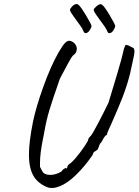

<svg xmlns="http://www.w3.org/2000/svg" viewBox="-20 -881 689 955"><path d="M124 -113Q124 -175 144 -275Q159 -348 195.5 -449.5Q232 -551 270 -618Q292 -656 304 -668Q316 -680 328 -678Q344 -674 353 -662.5Q362 -651 362 -638Q362 -617 342 -604Q334 -595 320 -568.5Q306 -542 302 -535L278 -490Q243 -390 226.5 -336Q210 -282 200 -222Q186 -155 182.5 -123.5Q179 -92 179 -74Q179 -56 179 -51Q182 -45 187 -35.5Q192 -26 196 -21.5Q200 -17 205 -16Q215 -11 230 -11Q257 -11 286 -28Q290 -36 297.5 -40.5Q305 -45 307 -46Q309 -43 310 -43Q313 -43 315 -50V-51Q315 -56 324 -65Q334 -69 357 -96Q380 -123 399.5 -152Q419 -181 419 -187Q419 -192 424.5 -198Q430 -204 432 -206Q439 -213 467.5 -267Q496 -321 520 -371Q535 -420 561.5 -509Q588 -598 593 -623Q595 -636 599 -645Q603 -654 604 -657Q611 -659 625.5 -651.5Q640 -644 644 -642Q649 -636 649 -625Q649 -613 640 -575Q635 -555 627 -515Q611 -452 589 -396Q567 -340 532 -261Q528 -252 523 -241.5Q518 -231 513 -218V-212Q501 -205 494 -191Q491 -186 486.5 -177.5Q482 -169 477 -166Q474 -157 471.5 -151Q469 -145 468 -143Q467 -137 459 -132Q451 -127 449 -126Q445 -124 443 -117Q441 -110 439 -108Q403 -55 358.5 -11.5Q314 32 275 46Q255 54 240 54Q227 54 220 52Q171 34 147.5 -4.5Q124 -43 124 -113ZM405 -716Q401 -716 398 -720.5Q395 -725 390 -737Q387 -744 363 -776Q343 -803 334 -817.5Q325 -832 330 -838Q346 -861 361 -861Q366 -861 369 -858Q380 -851 407.5 -805Q435 -759 435 -752Q436 -748 429.5 -736Q423 -724 415 -719Q409 -716 405 -716ZM523 -716Q519 -716 516 -720.5Q513 -725 508 -737Q505 -744 481 -776Q461 -803 452 -817.5Q443 -832 448 -838Q474 -867 487 -858Q499 -850 526 -804.5Q553 -759 553 -752Q554 -748 547.5 -736Q541 -724 534 -719Q527 -716 523 -716Z"/></svg>

Font: Caveat
Style: Regular
Weight: 400
Designer: Pablo Impallari
Foundry: Pablo Impallari
Version: Version 1.500; ttfautohint (v1.6)